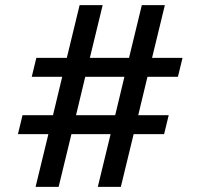

<svg xmlns="http://www.w3.org/2000/svg" viewBox="-20 -730 783 750"><path d="M675 -430H556L520 -280H639L621 -206H502L452 0H362L412 -206H259L209 0H119L169 -206H50L68 -280H187L223 -430H104L122 -504H241L291 -710H381L331 -504H484L534 -710H624L574 -504H693ZM430 -280 466 -430H313L277 -280Z"/></svg>

Font: Violet Sans
Style: Regular
Weight: 400
Designer: Calvin Waterman
Foundry: Violet Office
Version: Version 1.013